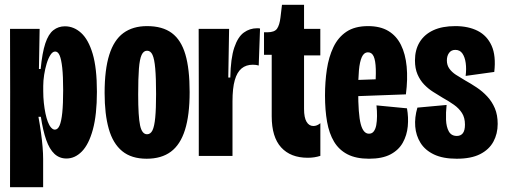

<svg xmlns="http://www.w3.org/2000/svg" viewBox="-20 -648 2098 798"><path d="M21.7 130 22.2 -266.8 21.7 -528H144.7L141.8 -361.2H149Q155.5 -429 168.4 -467.8Q181.3 -506.7 202.1 -522.7Q222.8 -538.7 249.8 -538.7Q287 -538.7 317.2 -511.2Q347.5 -483.8 365.2 -424.4Q382.8 -365 382.8 -266.5Q382.8 -171.2 366 -109.6Q349.2 -48 320.4 -18.6Q291.7 10.8 256.2 10.8Q227 10.8 206.2 -8.6Q185.5 -28 172 -66.6Q158.5 -105.2 149.8 -162.5H139.8Q146 -128.3 150.3 -96.8Q154.7 -65.2 157 -37.3Q159.3 -9.5 159.3 13V130ZM208 -109.2Q220 -109.2 227.5 -126.1Q235 -143 238.8 -179.4Q242.5 -215.8 242.5 -273.5Q242.5 -331 238.7 -366.2Q234.8 -401.3 227.9 -417.6Q221 -433.8 209.3 -433.8Q198.7 -433.8 189.6 -419.7Q180.5 -405.5 173.9 -383.6Q167.3 -361.7 163.5 -337.1Q159.7 -312.5 159.7 -291V-269Q159.7 -244 162.2 -220.6Q164.7 -197.2 168.9 -176.8Q173.2 -156.3 179 -141.2Q184.8 -126.2 192.4 -117.7Q200 -109.2 208 -109.2Z M589.3 11.7Q526.3 11.7 487.8 -19.9Q449.3 -51.5 432.1 -112.4Q414.8 -173.3 414.8 -261.8Q414.8 -358.8 434.2 -420.3Q453.5 -481.8 492.8 -510.7Q532.2 -539.5 591.2 -539.5Q655.2 -539.5 694 -510.8Q732.8 -482 750.5 -421.8Q768.2 -361.7 768.2 -265.3Q768.2 -169.3 748.8 -108Q729.5 -46.7 690.2 -17.5Q651 11.7 589.3 11.7ZM591.2 -90Q605.7 -90 613.7 -106.2Q621.7 -122.5 625.2 -159.2Q628.7 -195.8 628.7 -257.2Q628.7 -324 625.2 -363.3Q621.8 -402.7 613.9 -419.9Q606 -437.2 591.3 -437.2Q576.7 -437.2 568.6 -419.8Q560.5 -402.5 557.4 -362.7Q554.3 -322.8 554.3 -255Q554.3 -163.8 562.2 -126.9Q570 -90 591.2 -90Z M806.2 0V-287.5L805.7 -528H932.2L928.8 -325.7H937.2Q938.7 -406 953.8 -450.5Q968.8 -495 993.6 -512.8Q1018.3 -530.5 1047.7 -530.5Q1051.3 -530.5 1054.2 -530.5Q1057.2 -530.5 1060.8 -529.5L1055.3 -375.7Q1050.2 -377.3 1043.8 -378.2Q1037.5 -379 1030.7 -379Q1002.8 -379 984 -363.5Q965.2 -348 955.8 -314.8Q946.3 -281.7 946.3 -226.5V0Z M1259 7.7Q1187.8 7.7 1148.6 -35.3Q1109.3 -78.3 1109.3 -164.8V-420.2H1077.3V-513.8H1090.7Q1121.2 -513.8 1131.6 -529Q1142 -544.2 1145.7 -575.3L1152 -628H1243.7V-528H1311.3V-417.7H1243.7V-195.3Q1243.7 -159.3 1254.1 -141.8Q1264.5 -124.3 1282.5 -124.3Q1290 -124.3 1297.2 -127.2Q1304.3 -130 1311.5 -136V-0.2Q1298.8 3.8 1285.8 5.8Q1272.8 7.7 1259 7.7Z M1513.7 11.7Q1460 11.7 1424.6 -6.5Q1389.2 -24.7 1368.6 -58.8Q1348 -93 1339.4 -141.8Q1330.8 -190.5 1330.8 -250.8Q1330.8 -307.8 1338.5 -359.3Q1346.2 -410.8 1365.6 -451.8Q1385 -492.7 1419.8 -516.1Q1454.7 -539.5 1509.7 -539.5Q1560.5 -539.5 1594.2 -519.2Q1627.8 -499 1646.5 -461.3Q1665.2 -423.7 1670.2 -371.4Q1675.2 -319.2 1667 -255.8L1422.3 -246.8V-314.2L1553.3 -318.8L1537.8 -270Q1543 -325.3 1541.9 -360.8Q1540.8 -396.3 1533.2 -413.4Q1525.5 -430.5 1509.7 -430.5Q1492.7 -430.5 1483.8 -410.8Q1475 -391.2 1471.8 -355.6Q1468.7 -320 1468.7 -271.3Q1468.7 -173 1479.2 -132.7Q1489.7 -92.3 1513.5 -92.3Q1526.2 -92.3 1533.4 -101.9Q1540.7 -111.5 1543.8 -127.8Q1546.8 -144 1547 -165.3Q1547.2 -186.7 1544.8 -210L1671.5 -197.8Q1678.3 -160.2 1674.8 -122.8Q1671.2 -85.5 1654.1 -54.9Q1637 -24.3 1602.9 -6.3Q1568.8 11.7 1513.7 11.7Z M1878.2 11.7Q1821 11.7 1783.8 -6Q1746.7 -23.7 1727.8 -54.1Q1708.8 -84.5 1705.8 -122.2Q1702.8 -159.8 1714.8 -200.7L1836.2 -211.8Q1832.7 -180 1833.8 -150.2Q1835 -120.5 1845.4 -101.8Q1855.8 -83 1878.7 -83Q1895 -83 1903.8 -94.4Q1912.5 -105.8 1912.5 -130Q1912.5 -158.8 1900.1 -178.2Q1887.7 -197.7 1866.6 -212.6Q1845.5 -227.5 1819.3 -242Q1800 -253.5 1779.8 -266.4Q1759.5 -279.3 1742.6 -297Q1725.7 -314.7 1715.2 -339.1Q1704.7 -363.5 1704.7 -396.8Q1704.7 -440.8 1724.1 -472.8Q1743.5 -504.8 1780.8 -522.2Q1818 -539.5 1872.5 -539.5Q1926.5 -539.5 1965.4 -519.8Q2004.3 -500 2023.2 -458.2Q2042 -416.5 2034.3 -349L1915.3 -332.5Q1919 -361.7 1915.6 -386.2Q1912.2 -410.8 1901.8 -425.8Q1891.5 -440.7 1872.3 -440.7Q1855.7 -440.7 1846.5 -428.2Q1837.3 -415.8 1837.3 -396.8Q1837.3 -377.3 1847.5 -362.9Q1857.7 -348.5 1874.9 -337.2Q1892.2 -326 1913.2 -313.8Q1936.8 -300.7 1961 -284.6Q1985.2 -268.5 2005 -247.2Q2024.8 -226 2036.7 -198.1Q2048.5 -170.2 2048.5 -133Q2048.5 -92 2030.6 -59.1Q2012.7 -26.2 1975.4 -7.3Q1938.2 11.7 1878.2 11.7Z"/></svg>

Font: Bricolage Grotesque 96pt ExtraBold Condensed
Style: Regular
Weight: 800
Width: 3
Version: Version 1.001;gftools[0.9.33.dev8+g029e19f]